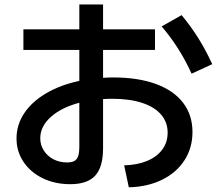

<svg xmlns="http://www.w3.org/2000/svg" viewBox="-20 -796 978 845"><path d="M717.8 -211.9Q717.8 -258.3 688.7 -292Q659.7 -325.7 604.7 -343.5Q549.8 -361.3 473.6 -361.3Q453.6 -361.3 433.6 -359.9V-143.6Q433.6 -61 399.2 -23.2Q364.7 14.6 289.1 14.6Q222.2 14.6 168.2 -11.5Q114.3 -37.6 83.5 -83.5Q52.7 -129.4 52.7 -186.5Q52.7 -247.1 86.9 -298.1Q121.1 -349.1 183.6 -385.7Q246.1 -422.4 329.1 -439.9V-576.2H83V-667H329.1V-776.4H433.6V-667H662.1V-576.2H433.6V-453.6Q455.6 -455.1 478.5 -455.1Q587.4 -455.1 665.8 -426.5Q744.1 -397.9 785.6 -344Q827.1 -290 827.1 -214.8Q827.1 -145.5 792 -90.8Q756.8 -36.1 693.1 -4.9Q629.4 26.4 546.9 28.3L526.4 -68.4Q584.5 -69.8 627.7 -87.9Q670.9 -106 694.3 -137.9Q717.8 -169.9 717.8 -211.9ZM691.4 -679.7 779.3 -729.5Q820.8 -679.2 853.3 -627.2Q885.7 -575.2 914.1 -513.7L823.2 -471.7Q770.5 -587.9 691.4 -679.7ZM274.4 -81.1Q295.4 -81.1 307.1 -87.4Q318.8 -93.8 324 -108.9Q329.1 -124 329.1 -151.4V-343.8Q250 -322.8 203.6 -281.2Q157.2 -239.7 157.2 -187.5Q157.2 -158.2 172.6 -133.8Q188 -109.4 214.8 -95.2Q241.7 -81.1 274.4 -81.1Z"/></svg>

Font: Pretendard SemiBold
Style: Regular
Weight: 600
Designer: Base glyphs from Inter by Rasmus Andersson; Hangeul glyphs from Noto Sans CJK(Source Han Sans) by Jang Soo-young and Kan
Foundry: Kil Hyung-jin
Version: Version 1.309